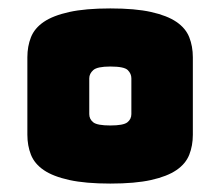

<svg xmlns="http://www.w3.org/2000/svg" viewBox="-20 -745 523 456"><path d="M438 -425Q438 -399 429.5 -377.5Q421 -356 399 -341Q377 -326 339 -317.5Q301 -309 242 -309Q183 -309 144.5 -317.5Q106 -326 84 -341Q62 -356 53.5 -377.5Q45 -399 45 -425V-609Q45 -635 53.5 -656.5Q62 -678 84 -693Q106 -708 144.5 -716.5Q183 -725 242 -725Q301 -725 339 -716.5Q377 -708 399 -693Q421 -678 429.5 -656.5Q438 -635 438 -609ZM192 -474Q192 -462 201.5 -454.5Q211 -447 242 -447Q273 -447 282.5 -454.5Q292 -462 292 -474V-559Q292 -570 283.5 -578.5Q275 -587 242 -587Q211 -587 201.5 -578.5Q192 -570 192 -559Z"/></svg>

Font: Bungee
Style: Regular
Weight: 400
Designer: David Jonathan Ross
Foundry: David Jonathan Ross
Version: Version 1.000;PS 1.0;hotconv 1.0.72;makeotf.lib2.5.5900